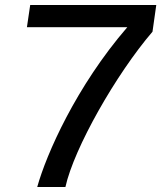

<svg xmlns="http://www.w3.org/2000/svg" viewBox="-20 -743 641 763"><path d="M100 -723 87 -635H486C283 -400 164 -130 128 0H240C274 -154 441 -448 586 -617L601 -723Z"/></svg>

Font: United Sans Medium
Style: Italic
Weight: 500
Italic angle: -8°
Designer: Pablo Impallari, Rodrigo Fuenzalida (Modified by Dan O. Williams)
Version: Version 1.000;PS 001.000;hotconv 1.0.88;makeotf.lib2.5.64775